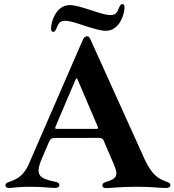

<svg xmlns="http://www.w3.org/2000/svg" viewBox="-20 -928 867 954"><path d="M393.1 -733 382.1 -707.4H381.7L122.2 -110.8C94.1 -47.2 54.7 -34.8 23.4 -23.4C12.8 -19.9 7.1 -15.6 7.1 -7.5C7.1 2.8 16 6 25.2 6C43.3 6 71.7 0 123.9 0C201.7 0 224.1 6 255 5.7C264.6 5.7 274.9 1.8 274.9 -8.9C274.9 -17.8 268.1 -21.7 257.5 -24.1C176.5 -40.5 152.7 -56.5 186.4 -136L222.3 -220.2C229.4 -237.6 235.1 -242.5 255.7 -242.5L473 -242.9C484.7 -242.2 490.1 -239 494.3 -231.2L545.5 -111.9C568.9 -57.5 562.1 -40.8 509.2 -24.9C492.2 -20.2 489 -14.2 488.6 -6.7C489 -0.4 492.9 6.4 506.7 6.7C531.6 6.4 583.1 0 655.9 0C745.7 0 767.4 6 802.9 6C818.5 6 826.3 1.8 826.7 -8.5C826.3 -17.4 820.7 -20.6 804 -26.6C762.8 -41.9 735.1 -60.7 699.9 -133.9L466.3 -650.6L429.7 -731.5C426.1 -739.7 422.2 -747.9 412.3 -747.9C402.3 -747.9 396.7 -740.8 393.1 -733ZM233.7 -786.9C233.7 -774.9 237.2 -769.9 244.3 -769.9C252.1 -769.9 255.7 -776.3 259.2 -784.1C268.5 -804 272 -824.6 302.6 -824.6C329.5 -824.6 364.7 -811.8 399.1 -800.4C443.2 -786.2 480.8 -774.9 505.7 -774.9C575.3 -774.9 598.7 -860.1 598.7 -890.6C598.7 -902.7 595.2 -907.7 588.1 -907.7C580.3 -907.7 576.7 -901.3 573.2 -893.5C563.9 -873.6 560.4 -853 529.8 -853C502.8 -853 467.7 -865.8 433.2 -877.1C389.2 -891.3 351.6 -902.7 326.7 -902.7C257.1 -902.7 233.7 -817.5 233.7 -786.9ZM255.7 -297.9 258.2 -304.3 347.7 -514.6 356.2 -533.7C359.4 -540.1 361.5 -540.8 364.3 -535.5L466.6 -296.5C468.4 -290.1 466.6 -288 459.2 -287.6H262.1C254.6 -287.6 252.1 -290.1 255.7 -297.9Z"/></svg>

Font: Margiela Serif Semibold
Style: Regular
Weight: 600
Designer: Andreas Faust, Stefan Endress
Version: Version 1.002;FEAKit 1.0